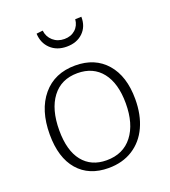

<svg xmlns="http://www.w3.org/2000/svg" viewBox="-138 -854 852 963"><g transform="rotate(-20 287.5 -372.5)"><path d="M520 -272Q520 -188 491 -125Q462 -62 407 -27Q352 8 277 8Q173 8 114.5 -59.5Q56 -127 56 -251Q56 -381 119.5 -457Q183 -533 294 -533Q399 -533 459.5 -463.5Q520 -394 520 -272ZM108 -254Q108 -146 153.5 -89Q199 -32 281 -32Q370 -32 419 -95.5Q468 -159 468 -268Q468 -375 421.5 -434Q375 -493 291 -493Q204 -493 156 -429.5Q108 -366 108 -254ZM167 -749 201 -753Q205 -719 229.5 -697.5Q254 -676 290 -676Q325 -676 348 -696.5Q371 -717 374 -751L407 -752Q408 -700 375 -668Q342 -636 288 -636Q235 -636 202 -667.5Q169 -699 167 -749Z"/></g></svg>

Font: Bitter Pro Light
Style: Regular
Weight: 300
Designer: Sol Matas, and Bitter project Authors
Foundry: Sol Matas
Version: Version 1.010